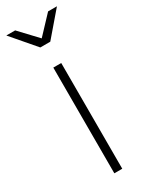

<svg xmlns="http://www.w3.org/2000/svg" viewBox="-195 -778 639 818"><g transform="rotate(-30 124.5 -369.0)"><path d="M149 -622H100L0 -738.5H43.5L124.5 -652.5L205.5 -738.5H249ZM144 0H105V-520H144Z"/></g></svg>

Font: Argentum Novus ExtraLight
Style: Regular
Weight: 250
Designer: Julieta Ulanovsky (font) & Cristiano Sobral (main changes)
Foundry: Julieta Ulanovsky (font) & Cristiano Sobral (main changes)
Version: Version 3.00;November 27, 2020;FontCreator 13.0.0.2655 64-bi